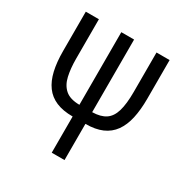

<svg xmlns="http://www.w3.org/2000/svg" viewBox="-164 -850 953 985"><g transform="rotate(30 312.5 -357.0)"><path d="M561 -713.9V-484.9Q561 -418.9 549.8 -368.7Q538.6 -318.4 513.9 -283.9Q489.3 -249.5 449 -231.9Q408.7 -214.4 350.6 -214.4V0H274.9V-214.4Q217.3 -214.4 177 -231.4Q136.7 -248.5 112.1 -282.2Q87.4 -315.9 75.9 -365.7Q64.5 -415.5 64.5 -481V-713.9H142.1V-480.5Q142.1 -422.9 152.1 -378.4Q162.1 -334 190.7 -309.1Q219.2 -284.2 274.9 -283.7V-713.9H350.6V-283.7Q399.9 -284.7 429 -304Q458 -323.2 470.7 -366.2Q483.4 -409.2 483.4 -480.5V-713.9Z"/></g></svg>

Font: Open Sans Condensed
Style: Regular
Weight: 400
Width: 3
Designer: Monotype Design Team
Foundry: Monotype Imaging Inc.
Version: Version 3.000